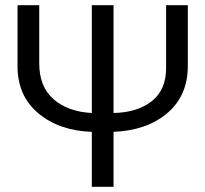

<svg xmlns="http://www.w3.org/2000/svg" viewBox="-20 -714 785 734"><path d="M331 0V-210Q207 -214 127 -280.5Q47 -347 47 -461V-694H130V-471Q130 -383 184.5 -335Q239 -287 331 -282V-694H414V-282Q506 -284 560.5 -327.5Q615 -371 615 -453V-694H698V-462Q698 -348 619.5 -281.5Q541 -215 414 -210V0Z"/></svg>

Font: Cantarell
Style: Regular
Weight: 400
Designer: Dave Crossland, Nikolaus Waxweiler, Florian Fecher, Jacques Le Bailly, Eben Sorkin, Alexei Vanyashin, Alexios Zavras, Em
Version: Version 0.303